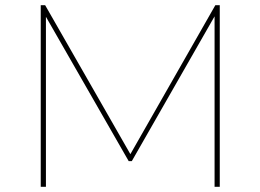

<svg xmlns="http://www.w3.org/2000/svg" viewBox="-20 -720 1004 740"><path d="M137 -700H154L487 -118H478L810 -700H827V0H807V-671H815L488 -99H476L148 -671H157V0H137Z"/></svg>

Font: iiserrat Thin
Style: Regular
Weight: 100
Designer: Akira Ohta
Foundry: Akira Ohta
Version: Version 1.200;Glyphs 3.3.1 (3343)